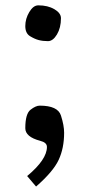

<svg xmlns="http://www.w3.org/2000/svg" viewBox="-20 -516 333 715"><path d="M154.8 31.2Q154.8 14.6 129.4 8.3Q74.2 -6.3 74.2 -38.6Q74.2 -92.3 93.8 -107.4Q113.3 -122.6 127.9 -122.6Q195.3 -122.6 207 -85.7Q218.8 -48.8 218.8 -21.5Q218.8 35.6 198.5 79.3Q178.2 123 114.3 178.7L81.1 139.6Q154.8 78.1 154.8 31.2ZM122.6 -496.1Q158.2 -496.1 182.6 -481.7Q207 -467.3 207 -448.2Q207 -412.6 192.1 -387.7Q177.2 -362.8 158.7 -362.8Q139.6 -362.8 124.5 -366.7Q109.4 -370.6 91.8 -381.3Q74.2 -392.1 74.2 -418.9Q74.2 -446.3 89.1 -471.2Q104 -496.1 122.6 -496.1Z"/></svg>

Font: NoticiaText-Regular
Style: Regular
Weight: 400
Designer: JM Sole
Foundry: JM Sole
Version: Version 1.003